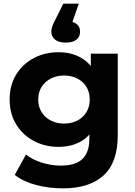

<svg xmlns="http://www.w3.org/2000/svg" viewBox="-20 -833 740 1055"><path d="M325 202Q249 202 178.5 183.5Q108 165 61 128L123 16Q157 44 209.5 60.5Q262 77 313 77Q396 77 433.5 40Q471 3 471 -70V-94Q450 -69 421 -54Q370 -26 301 -26Q227 -26 166 -58.5Q105 -91 69 -149.5Q33 -208 33 -286Q33 -365 69 -423.5Q105 -482 166 -514Q227 -546 301 -546Q370 -546 421 -518Q455 -500 479 -470V-538H627V-90Q627 60 549 131Q471 202 325 202ZM332 -154Q373 -154 405 -170.5Q437 -187 455 -217Q473 -247 473 -286Q473 -326 455 -355.5Q437 -385 405 -401.5Q373 -418 332 -418Q292 -418 259.5 -401.5Q227 -385 208.5 -355.5Q190 -326 190 -286Q190 -247 208.5 -217Q227 -187 259.5 -170.5Q292 -154 332 -154ZM341 -599Q302 -599 282 -616Q262 -633 262 -659Q262 -671 266.5 -686Q271 -701 283 -723L328 -813H413L378 -712Q391 -709 400 -702Q420 -687 420 -659Q420 -632 400.5 -615.5Q381 -599 341 -599Z"/></svg>

Font: Montserrat Z
Style: Bold
Weight: 700
Designer: Julieta Ulanovsky
Foundry: Julieta Ulanovsky
Version: Version 8.000